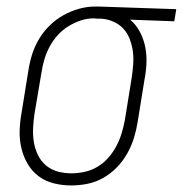

<svg xmlns="http://www.w3.org/2000/svg" viewBox="-20 -558 558 586"><path d="M197 8Q170 8 144 1.5Q118 -5 97.5 -20.5Q77 -36 64 -58.5Q51 -81 45 -107Q39 -133 40 -160.5Q41 -188 46 -215L67 -345Q71 -370 78.5 -393.5Q86 -417 99.5 -439.5Q113 -462 132 -480.5Q151 -499 173.5 -511.5Q196 -524 220.5 -531Q245 -538 269 -538Q272 -538 275.5 -538Q279 -538 283 -538L518 -530L512 -493L377 -498Q395 -483 406.5 -461.5Q418 -440 423 -416Q428 -392 427 -366Q426 -340 421 -315L400 -185Q396 -160 388.5 -136Q381 -112 368 -89Q355 -66 336.5 -47Q318 -28 295 -15Q272 -2 247 3Q222 8 197 8ZM198 -29Q218 -29 238.5 -33.5Q259 -38 277.5 -49Q296 -60 310.5 -76.5Q325 -93 335 -112Q345 -131 351 -150.5Q357 -170 361 -191L382 -321Q385 -341 386.5 -361.5Q388 -382 385.5 -401Q383 -420 376 -438.5Q369 -457 356.5 -470.5Q344 -484 326 -492Q308 -500 288 -501H277Q274 -501 271.5 -501.5Q269 -502 266 -502Q246 -502 226.5 -495.5Q207 -489 189 -478Q171 -467 156.5 -451Q142 -435 132 -416.5Q122 -398 116 -378.5Q110 -359 107 -339L85 -209Q82 -188 81 -166Q80 -144 83.5 -123.5Q87 -103 96 -84.5Q105 -66 120.5 -53Q136 -40 156 -34.5Q176 -29 198 -29Z"/></svg>

Font: Iosevka Slab Extralight
Style: Italic
Weight: 200
Italic angle: -9°
Monospace: yes
Designer: Belleve Invis
Foundry: Belleve Invis
Version: Version 11.1.1; ttfautohint (v1.8.3)